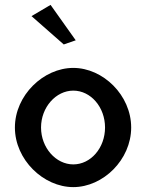

<svg xmlns="http://www.w3.org/2000/svg" viewBox="-20 -763 608 786"><path d="M290 -598 187 -743 109 -697 241 -581ZM148 -241C148 -324 209 -392 280 -392C352 -392 410 -324 410 -241C410 -158 352 -90 280 -90C209 -90 148 -158 148 -241ZM41 -241C41 -109 158 3 280 3C402 3 517 -109 517 -241C517 -373 402 -485 280 -485C158 -485 41 -373 41 -241Z"/></svg>

Font: Bluebird
Style: LiNrw
Weight: 300
Designer: Jasper
Foundry: Cannot Into Space Fonts
Version: Version 0.98